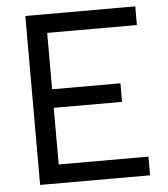

<svg xmlns="http://www.w3.org/2000/svg" viewBox="-51 -739 688 785"><g transform="rotate(-5 293.0 -346.5)"><path d="M82 0H533.2V-76.7H165V-309.1H445.3V-385.3H165V-616.7H533.2V-693.4H82Z"/></g></svg>

Font: Cascadia Mono PL SemiLight
Style: Regular
Weight: 350
Monospace: yes
Designer: Aaron Bell
Foundry: Saja Typeworks
Version: Version 2404.023